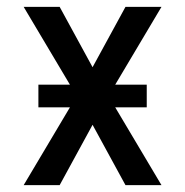

<svg xmlns="http://www.w3.org/2000/svg" viewBox="-20 -540 540 560"><path d="M49 0 184 -227H92V-293H184L49 -520H154L250 -344L346 -520H451L316 -293H408V-227H316L451 0H346L250 -176L154 0Z"/></svg>

Font: Iosevka Fixed Medium
Style: Regular
Weight: 500
Monospace: yes
Designer: Belleve Invis
Foundry: Belleve Invis
Version: Version 32.3.0